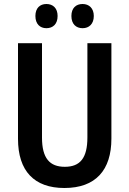

<svg xmlns="http://www.w3.org/2000/svg" viewBox="-20 -930 647 960"><path d="M157 -850C157 -810 180 -789 212 -789C245 -789 268 -810 268 -850C268 -889 245 -910 212 -910C180 -910 157 -890 157 -850ZM337 -850C337 -810 360 -789 393 -789C425 -789 449 -810 449 -850C449 -889 425 -910 393 -910C360 -910 337 -890 337 -850ZM537 -237V-714H417V-243C417 -140 381 -96 304 -96C229 -96 190 -138 190 -242V-714H70V-236C70 -75 151 10 302 10C458 10 537 -79 537 -237Z"/></svg>

Font: Noto Sans Armenian Condensed SemiBold
Style: Regular
Weight: 600
Width: 3
Designer: Monotype Design Team
Foundry: Monotype Imaging Inc.
Version: Version 2.008